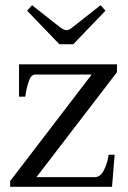

<svg xmlns="http://www.w3.org/2000/svg" viewBox="-20 -717 490 737"><path d="M84 -676 103 -697 211 -612Q227 -601 235 -601Q245 -601 258 -612L366 -697L385 -676L261 -547H208ZM19 -22 332 -431H115Q99 -431 90 -403.5Q81 -376 77 -346H53V-470H429V-440L120 -37H343Q366 -37 379.5 -65Q393 -93 397 -123H420L410 0H19Z"/></svg>

Font: TavirajRegular
Style: Regular
Weight: 400
Designer: Katatrad Team
Foundry: CadsonDemak
Version: Version 1.000